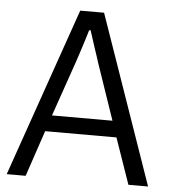

<svg xmlns="http://www.w3.org/2000/svg" viewBox="-50 -732 688 778"><g transform="rotate(5 293.5 -343.0)"><path d="M6 0 245 -686H342L581 0H501L436 -187H146L83 0ZM168 -253H414L336 -481Q333 -491 328 -506Q323 -521 317 -539Q311 -557 305 -576Q299 -595 294 -610H288Q283 -593 275.5 -569Q268 -545 260.5 -522Q253 -499 247 -481Z"/></g></svg>

Font: Archivo SemiCondensed Light
Style: Regular
Weight: 300
Width: 4
Designer: Hector Gatti
Foundry: Omnibus-Type
Version: Version 2.001